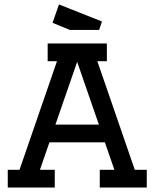

<svg xmlns="http://www.w3.org/2000/svg" viewBox="-20 -846 697 866"><path d="M430 0V-80H496L453 -204H203L160 -80H227V0H15V-80H68L237 -570H195V-650H462V-570H419L588 -80H642V0ZM328 -567 230 -284H426ZM217 -743 246 -826 440 -749 427 -711H295Z"/></svg>

Font: Graduate
Style: Regular
Weight: 400
Version: Version 1.001